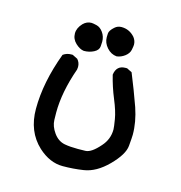

<svg xmlns="http://www.w3.org/2000/svg" viewBox="-89 -653 677 720"><g transform="rotate(15 250.0 -292.5)"><path d="M217 -12Q167 -12 122 -53Q65 -106 65 -194Q65 -297 109 -415Q123 -425 140 -425H146L166 -415Q177 -403 177 -386L176 -376Q142 -280 142 -200Q142 -196 142.5 -171.5Q143 -147 160.5 -122.5Q178 -98 204 -93Q225 -89 256 -89Q262 -89 285 -89.5Q308 -90 340 -127Q366 -156 366 -194Q366 -203 361 -233Q356 -263 338.5 -305Q321 -347 310 -392Q315 -429 350 -429H356L376 -419Q401 -358 423 -296Q441 -243 441 -194Q441 -184 438 -150Q435 -116 390 -70.5Q345 -25 297 -18Q258 -12 217 -12ZM182 -450Q166 -452 149.5 -467.5Q133 -483 133 -505Q133 -526 151 -545Q165 -559 183 -559Q189 -559 203.5 -555.5Q218 -552 229 -536.5Q240 -521 240 -501Q240 -498 239 -483Q238 -468 220.5 -459Q203 -450 182 -450ZM306 -462Q284 -464 268 -482Q252 -500 252 -522Q252 -524 252.5 -536Q253 -548 270 -563Q281 -573 296 -573Q327 -573 348 -549Q358 -536 358 -521Q358 -515 355 -500.5Q352 -486 337.5 -475Q323 -464 306 -462Z"/></g></svg>

Font: Xiaolai Mono SC
Style: Regular
Weight: 400
Monospace: yes
Designer: LXGW / Nozomi Seto
Version: Version 3.113;September 30, 2024